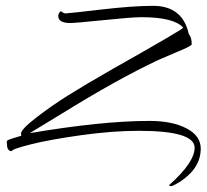

<svg xmlns="http://www.w3.org/2000/svg" viewBox="-20 -466 709 659"><path d="M669 44Q669 112 596 159Q573 173 567 173Q561 173 561 170Q562 169 562 168Q648 91 648 41Q648 -17 457 -17Q366 -17 258.5 -2Q151 13 85.5 29.5Q20 46 20 53H21Q4 53 4 29L3 21Q3 17 9 14Q15 11 53 0L52 -7Q52 -22 104.5 -62.5Q157 -103 213.5 -138.5Q270 -174 368 -230Q607 -365 609 -371Q577 -407 465 -407Q434 -407 336.5 -397Q239 -387 221 -387Q180 -387 180 -411Q180 -421 189 -428Q198 -420 205.5 -420Q213 -420 325 -433Q437 -446 505 -446Q607 -446 628 -349Q638 -338 638 -314Q638 -308 586 -287L523 -260Q379 -192 189 -74L82 -9Q330 -51 493 -51Q571 -51 620 -25.5Q669 0 669 44Z"/></svg>

Font: Qwigley
Style: Regular
Weight: 400
Designer: Robert E. Leuschke
Foundry: Robert E. Leuschke
Version: Version 1.003